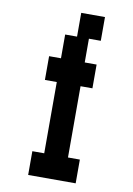

<svg xmlns="http://www.w3.org/2000/svg" viewBox="-95 -1060 691 995"><g transform="rotate(10 250.0 -562.5)"><path d="M125 -125V-250H187.5V-625H125V-750H187.5V-875H250V-1000H375V-875H312.5V-750H375V-625H312.5V-250H375V-125Z"/></g></svg>

Font: Amiga Topaz Unicode Rus
Style: Regular
Weight: 400
Designer: dMG of Trueschool and Divine Stylers
Foundry: dMG of Trueschool and Divine Stylers
Version: Version 1.1